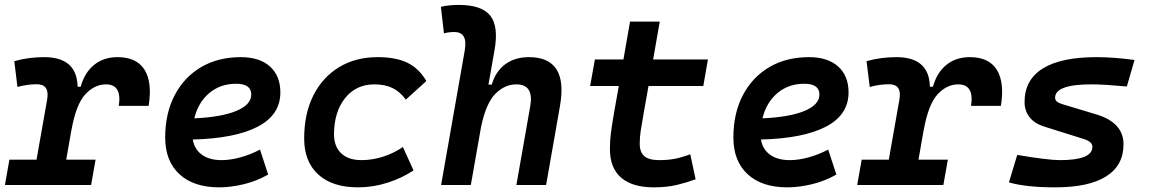

<svg xmlns="http://www.w3.org/2000/svg" viewBox="-32 -763 4739 792"><path d="M-11.7 0 6.8 -104.5H118.7L162.6 -353Q173.3 -415.5 119.6 -415.5Q81.1 -415.5 40 -404.3L26.9 -510.7Q85.4 -527.3 149.9 -527.3Q285.6 -527.3 288.1 -405.3H300.8Q316.9 -463.4 356.2 -495.4Q395.5 -527.3 453.1 -527.3Q531.2 -527.3 564 -475.6Q596.7 -423.8 581.1 -326.2H458Q471.7 -415 405.3 -415Q357.9 -415 319.8 -373.8Q281.7 -332.5 262.7 -226.1V-227.5L241.2 -104.5H362.3L343.8 0Z M881.8 -102.5Q918.5 -102.5 960.2 -114Q1002 -125.5 1040.5 -146L1074.2 -43Q1027.3 -16.1 973.9 -3.2Q920.4 9.8 871.6 9.8Q767.1 9.8 708.3 -44.4Q649.4 -98.6 649.4 -195.8Q649.4 -295.4 688.5 -370.1Q727.5 -444.8 797.6 -486.1Q867.7 -527.3 961.4 -527.3Q1038.6 -527.3 1081.5 -488.8Q1124.5 -450.2 1124.5 -381.8Q1124.5 -289.1 1031.2 -240.5Q938 -191.9 763.2 -187.5Q770 -147 800.8 -124.8Q831.5 -102.5 881.8 -102.5ZM769.5 -274.9Q880.9 -279.8 942.6 -305.4Q1004.4 -331.1 1004.4 -373Q1004.4 -417.5 941.9 -417.5Q877 -417.5 831.3 -379.2Q785.6 -340.8 769.5 -274.9Z M1459 -102.5Q1505.4 -102.5 1550.3 -117.4Q1595.2 -132.3 1629.9 -156.7L1673.8 -60.1Q1627 -28.8 1567.1 -9.5Q1507.3 9.8 1444.8 9.8Q1338.9 9.8 1280.8 -43.2Q1222.7 -96.2 1222.7 -191.9Q1222.7 -293.5 1260.3 -368.7Q1297.9 -443.8 1366.2 -485.6Q1434.6 -527.3 1525.9 -527.3Q1601.6 -527.3 1649.2 -503.9Q1696.8 -480.5 1726.6 -428.7L1642.1 -352.1Q1617.7 -385.3 1586.7 -400.1Q1555.7 -415 1512.2 -415Q1437 -415 1391.6 -358.4Q1346.2 -301.8 1345.7 -208.5Q1346.2 -158.2 1375.7 -130.4Q1405.3 -102.5 1459 -102.5Z M2098.1 0 2155.3 -325.2Q2170.9 -415 2098.1 -415Q2049.8 -415 2011 -375.7Q1972.2 -336.4 1951.7 -235.8L1910.2 0H1787.6L1884.3 -550.3Q1892.1 -592.3 1881.3 -611.6Q1870.6 -630.9 1841.8 -630.9Q1818.8 -630.9 1799.3 -625.5L1786.6 -734.9Q1805.2 -739.3 1823.7 -741Q1842.3 -742.7 1860.8 -742.7Q1955.6 -742.7 1990.5 -698.2Q2025.4 -653.8 2007.8 -555.2L1982.9 -414.1H1996.6Q2012.2 -468.3 2052 -497.8Q2091.8 -527.3 2149.9 -527.3Q2313.5 -527.3 2277.8 -325.2L2220.7 0Z M2664.6 9.8Q2576.2 9.8 2530 -30.3Q2483.9 -70.3 2483.9 -148.4Q2483.9 -180.7 2487.5 -210.9Q2491.2 -241.2 2500.5 -295.4L2520.5 -408.2H2402.3L2421.9 -517.6H2539.6L2566.9 -673.8H2689.5L2662.1 -517.6H2888.2L2869.1 -408.2H2643.1L2623 -295.4Q2614.7 -248 2610.8 -222.7Q2606.9 -197.3 2606.9 -169.9Q2606.9 -134.8 2626 -118.7Q2645 -102.5 2686.5 -102.5Q2722.7 -102.5 2750.2 -107.7Q2777.8 -112.8 2815.4 -126.5L2837.4 -23.4Q2800.3 -9.8 2759.3 0Q2718.3 9.8 2664.6 9.8Z M3225.6 -102.5Q3262.2 -102.5 3304 -114Q3345.7 -125.5 3384.3 -146L3418 -43Q3371.1 -16.1 3317.6 -3.2Q3264.2 9.8 3215.3 9.8Q3110.8 9.8 3052 -44.4Q2993.2 -98.6 2993.2 -195.8Q2993.2 -295.4 3032.2 -370.1Q3071.3 -444.8 3141.4 -486.1Q3211.4 -527.3 3305.2 -527.3Q3382.3 -527.3 3425.3 -488.8Q3468.3 -450.2 3468.3 -381.8Q3468.3 -289.1 3375 -240.5Q3281.7 -191.9 3106.9 -187.5Q3113.8 -147 3144.5 -124.8Q3175.3 -102.5 3225.6 -102.5ZM3113.3 -274.9Q3224.6 -279.8 3286.4 -305.4Q3348.1 -331.1 3348.1 -373Q3348.1 -417.5 3285.6 -417.5Q3220.7 -417.5 3175 -379.2Q3129.4 -340.8 3113.3 -274.9Z M3503.9 0 3522.5 -104.5H3634.3L3678.2 -353Q3689 -415.5 3635.3 -415.5Q3596.7 -415.5 3555.7 -404.3L3542.5 -510.7Q3601.1 -527.3 3665.5 -527.3Q3801.3 -527.3 3803.7 -405.3H3816.4Q3832.5 -463.4 3871.8 -495.4Q3911.1 -527.3 3968.8 -527.3Q4046.9 -527.3 4079.6 -475.6Q4112.3 -423.8 4096.7 -326.2H3973.6Q3987.3 -415 3920.9 -415Q3873.5 -415 3835.4 -373.8Q3797.4 -332.5 3778.3 -226.1V-227.5L3756.8 -104.5H3877.9L3859.4 0Z M4320.8 9.8Q4199.7 9.8 4129.9 -10.7L4164.1 -124Q4223.6 -113.8 4268.8 -108.2Q4314 -102.5 4340.8 -102.5Q4474.1 -102.5 4474.1 -157.2Q4474.1 -178.2 4440.4 -189L4274.4 -241.2Q4234.4 -253.9 4214.4 -280.3Q4194.3 -306.6 4194.3 -342.3Q4194.3 -433.6 4269.5 -480.5Q4344.7 -527.3 4490.7 -527.3Q4528.3 -527.3 4568.1 -524.2Q4607.9 -521 4647.9 -515.6L4616.2 -406.2Q4573.2 -410.2 4535.9 -412.6Q4498.5 -415 4469.7 -415Q4320.3 -415 4320.3 -359.9Q4320.3 -341.8 4349.6 -333.5L4492.2 -290.5Q4602.5 -256.8 4602.5 -167.5Q4602.5 -80.6 4531 -35.4Q4459.5 9.8 4320.8 9.8Z"/></svg>

Font: Cascadia Code PL SemiBold
Style: Italic
Weight: 600
Italic angle: -10°
Monospace: yes
Designer: Aaron Bell
Foundry: Saja Typeworks
Version: Version 2404.023; ttfautohint (v1.8.4)